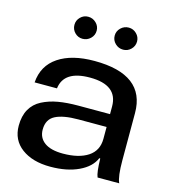

<svg xmlns="http://www.w3.org/2000/svg" viewBox="-111 -826 823 924"><g transform="rotate(15 301.0 -363.5)"><path d="M224.1 8.8Q135.3 8.8 81.1 -31.5Q26.9 -71.8 26.9 -143.1Q26.9 -191.4 45.7 -224.9Q64.5 -258.3 100.1 -276.6Q135.7 -294.9 179 -302.5Q222.2 -310.1 279.8 -310.1H437V-348.1Q437 -455.1 298.8 -455.1Q169.4 -455.1 158.2 -363.8H46.9Q53.2 -448.7 120.1 -493.4Q187 -538.1 298.8 -538.1Q551.8 -538.1 551.8 -346.2V-110.8Q551.8 -29.3 565.9 0H458Q448.2 -22 446.8 -91.8H441.9Q422.9 -45.9 364.7 -18.6Q306.6 8.8 224.1 8.8ZM143.1 -154.8Q143.1 -113.8 174.6 -90.8Q206.1 -67.9 266.1 -67.9Q345.7 -67.9 391.4 -98.1Q437 -128.4 437 -187V-246.1H296.9Q220.7 -246.1 181.9 -225.8Q143.1 -205.6 143.1 -154.8ZM160.2 -681.2Q160.2 -703.6 176.3 -719.7Q192.4 -735.8 214.8 -735.8Q237.8 -735.8 254.4 -719.7Q271 -703.6 271 -681.2Q271 -658.2 254.4 -642.1Q237.8 -626 214.8 -626Q192.4 -626 176.3 -642.1Q160.2 -658.2 160.2 -681.2ZM360.8 -681.2Q360.8 -703.6 377.4 -719.7Q394 -735.8 417 -735.8Q439.5 -735.8 455.8 -719.7Q472.2 -703.6 472.2 -681.2Q472.2 -658.2 455.8 -642.1Q439.5 -626 417 -626Q394 -626 377.4 -642.1Q360.8 -658.2 360.8 -681.2Z"/></g></svg>

Font: Lumene Sans Expanded Medium
Style: Regular
Weight: 500
Width: 7
Designer: Deni Anggara
Version: Version 1.003;Glyphs 3.1.2 (3151)